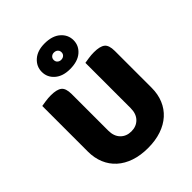

<svg xmlns="http://www.w3.org/2000/svg" viewBox="-243 -997 1149 1149"><g transform="rotate(-45 332.0 -422.5)"><path d="M332 18Q269 18 219 1Q169 -16 134 -47.5Q99 -79 80.5 -123.5Q62 -168 62 -222V-608Q74 -610 97 -613.5Q120 -617 143 -617Q193 -617 215 -600Q237 -583 237 -534V-225Q237 -177 263.5 -150Q290 -123 332 -123Q374 -123 400.5 -150Q427 -177 427 -225V-608Q439 -610 462 -613.5Q485 -617 508 -617Q558 -617 580 -600Q602 -583 602 -534V-222Q602 -168 583.5 -123.5Q565 -79 530 -47.5Q495 -16 445 1Q395 18 332 18ZM204 -754Q204 -800 239.5 -831.5Q275 -863 336 -863Q401 -863 437 -831.5Q473 -800 473 -754Q473 -708 437 -677Q401 -646 336 -646Q275 -646 239.5 -677Q204 -708 204 -754ZM305 -754Q305 -740 314.5 -731.5Q324 -723 337 -723Q352 -723 361.5 -731.5Q371 -740 371 -754Q371 -768 361.5 -776.5Q352 -785 337 -785Q324 -785 314.5 -776.5Q305 -768 305 -754Z"/></g></svg>

Font: Baloo Bhaina 2 ExtraBold
Style: Regular
Weight: 800
Designer: Yesha Goshar, Manish Minz, Shuchita Grover and Ek Type
Foundry: Ek Type
Version: Version 1.640;hotconv 1.0.111;makeotfexe 2.5.65597; ttfautoh